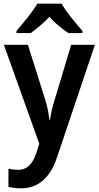

<svg xmlns="http://www.w3.org/2000/svg" viewBox="-20 -786 538 1046"><path d="M316 -766H183C159 -723 105 -658 70 -618V-606H147C177 -627 215 -658 249 -694C281 -658 320 -628 352 -606H429V-618C393 -659 340 -721 316 -766ZM1 -542 194 -3 180 41C160 104 131 139 78 139C59 139 40 136 26 133V232C44 236 66 240 95 240C185 240 252 186 290 73L497 -542H368L279 -247C266 -206 257 -168 253 -134H249C245 -172 237 -209 225 -247L132 -542Z"/></svg>

Font: Noto Sans Gurmukhi SemiCondensed SemiBold
Style: Regular
Weight: 600
Width: 4
Designer: Jelle Bosma - Monotype Design Team
Foundry: Monotype Imaging Inc.
Version: Version 2.004